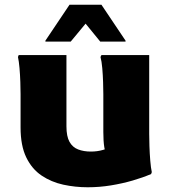

<svg xmlns="http://www.w3.org/2000/svg" viewBox="-20 -780 723 812"><path d="M351 12Q298 12 247.5 1Q197 -10 156 -37.5Q115 -65 91 -114.5Q67 -164 67 -241V-382Q67 -402 66 -432.5Q65 -463 62.5 -492Q60 -521 56 -539L59 -547H261V-246Q261 -203 274 -180Q287 -157 310.5 -148Q334 -139 364 -139Q392 -139 415.5 -146Q439 -153 458 -159L431 -117Q425 -133 421 -158Q417 -183 417 -222V-382Q417 -402 416 -432.5Q415 -463 412.5 -492Q410 -521 405 -539L409 -547H611V-213Q611 -193 612 -162Q613 -131 615.5 -100.5Q618 -70 622 -52L619 -44Q584 -29 541 -16.5Q498 -4 449.5 4Q401 12 351 12ZM172 -604V-608L274 -760H409L511 -608V-604H404L342 -680L279 -604Z"/></svg>

Font: Kufam ExtraBold
Style: Regular
Weight: 800
Designer: Wael Morcos, Artur Schmal
Foundry: Original Type
Version: Version 1.300; ttfautohint (v1.8.3)